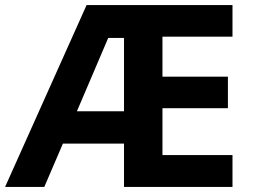

<svg xmlns="http://www.w3.org/2000/svg" viewBox="-20 -734 992 754"><path d="M893 0H467V-170H227L154 0H0L320 -714H893V-590H618V-433H875V-309H618V-125H893ZM282 -297H467V-585H405Z"/></svg>

Font: Noto Sans Duployan
Style: Bold
Weight: 700
Designer: David Corbett
Foundry: David Corbett
Version: Version 3.001